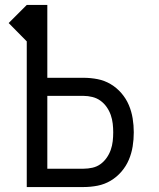

<svg xmlns="http://www.w3.org/2000/svg" viewBox="-20 -755 640 775"><path d="M88 0V-588L15 -662L88 -735H171V-441H317Q346 -441 374 -435.5Q402 -430 426.5 -415.5Q451 -401 470 -379Q489 -357 500 -331Q511 -305 515.5 -277Q520 -249 520 -221Q520 -192 515.5 -164Q511 -136 500 -110Q489 -84 470 -62Q451 -40 426.5 -25.5Q402 -11 374 -5.5Q346 0 317 0ZM317 -74Q335 -74 353 -78Q371 -82 385.5 -92.5Q400 -103 410.5 -118Q421 -133 427 -150Q433 -167 435 -185Q437 -203 437 -221Q437 -238 435 -256Q433 -274 427 -291Q421 -308 410.5 -323Q400 -338 385.5 -348.5Q371 -359 353 -363.5Q335 -368 317 -368H171V-74Z"/></svg>

Font: Iosevka Curly Extended
Style: Regular
Weight: 400
Width: 7
Monospace: yes
Designer: Belleve Invis
Foundry: Belleve Invis
Version: Version 11.1.0; ttfautohint (v1.8.3)